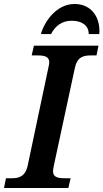

<svg xmlns="http://www.w3.org/2000/svg" viewBox="-30 -943 519 963"><path d="M175 -772H226C248 -816 284 -839 330 -839C378 -839 415 -817 415 -772H468C475 -850 433 -923 344 -923C252 -923 192 -833 175 -772ZM-10 0H313L324 -49H295C261 -49 236 -54 236 -84C236 -93 239 -108 243 -126L345 -600C356 -657 388 -665 425 -665H454L464 -714H140L129 -665H157C193 -665 217 -660 217 -630C217 -624 215 -613 211 -596L109 -113C97 -57 64 -49 29 -49H0Z"/></svg>

Font: Noto Serif Semi
Style: Italic
Weight: 600
Italic angle: -12°
Designer: Monotype Design Team
Foundry: Monotype Imaging Inc.
Version: Version 1.901